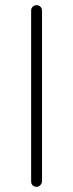

<svg xmlns="http://www.w3.org/2000/svg" viewBox="-20 -720 282 740"><path d="M142 -679V-21Q141 -12 135 -6Q129 0 121 0Q111 0 105.5 -6Q100 -12 100 -21V-679Q100 -688 106 -694Q112 -700 121 -700Q130 -700 136 -694Q142 -688 142 -679Z"/></svg>

Font: Quicksand Variable Light
Style: Regular
Weight: 300
Designer: Andrew Paglinawan
Foundry: Andrew Paglinawan
Version: Version 3.004